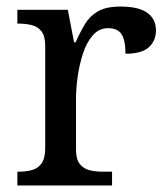

<svg xmlns="http://www.w3.org/2000/svg" viewBox="-20 -566 511 586"><path d="M33 0V-42H36Q59 -42 77.5 -47Q96 -52 107 -67.5Q118 -83 118 -114V-426Q118 -456 106.5 -470.5Q95 -485 76.5 -489.5Q58 -494 36 -494H33V-536H187L206 -437H211Q224 -467 239 -492Q254 -517 279 -531.5Q304 -546 348 -546Q403 -546 429.5 -527Q456 -508 456 -473Q456 -442 434.5 -422Q413 -402 363 -402Q363 -443 351 -461.5Q339 -480 310 -480Q282 -480 263 -458Q244 -436 233 -402Q222 -368 217 -331.5Q212 -295 212 -266V-109Q212 -80 223.5 -65.5Q235 -51 253.5 -46.5Q272 -42 294 -42H322V0Z"/></svg>

Font: Noto Serif Gurmukhi
Style: Regular
Weight: 400
Designer: Vaibhav Singh and the Monotype Design Team
Foundry: Monotype Imaging Inc.
Version: Version 2.003